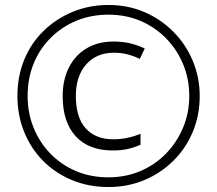

<svg xmlns="http://www.w3.org/2000/svg" viewBox="-20 -743 872 772"><path d="M416 9Q336 9 269 -19Q202 -47 153 -96.5Q104 -146 77 -213Q50 -280 50 -357Q50 -436 77.5 -503Q105 -570 155.5 -619Q206 -668 272.5 -695.5Q339 -723 416 -723Q494 -723 560.5 -694.5Q627 -666 677 -615.5Q727 -565 755 -498.5Q783 -432 783 -357Q783 -279 755 -212.5Q727 -146 677 -96.5Q627 -47 560.5 -19Q494 9 416 9ZM416 -30Q485 -30 544 -55Q603 -80 647 -125Q691 -170 716 -229.5Q741 -289 741 -357Q741 -424 717 -483Q693 -542 649 -587.5Q605 -633 546 -658.5Q487 -684 416 -684Q346 -684 287 -659.5Q228 -635 183.5 -590.5Q139 -546 115 -486.5Q91 -427 91 -357Q91 -290 114.5 -231Q138 -172 181.5 -126.5Q225 -81 284.5 -55.5Q344 -30 416 -30ZM433 -138Q337 -138 284.5 -195Q232 -252 232 -357Q232 -422 257 -471.5Q282 -521 328 -548.5Q374 -576 437 -576Q474 -576 504.5 -568.5Q535 -561 562 -548L542 -506Q518 -518 492.5 -524.5Q467 -531 438 -531Q368 -531 326.5 -484Q285 -437 285 -357Q285 -271 324.5 -227Q364 -183 435 -183Q464 -183 491 -188.5Q518 -194 545 -205V-161Q520 -150 494 -144Q468 -138 433 -138Z"/></svg>

Font: Noto Sans Lao Light
Style: Regular
Weight: 300
Designer: Monotype Design Team
Foundry: Monotype Imaging Inc.
Version: Version 2.003; ttfautohint (v1.8.4.7-5d5b)